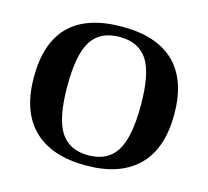

<svg xmlns="http://www.w3.org/2000/svg" viewBox="-98 -776 974 899"><g transform="rotate(15 389.0 -326.0)"><path d="M210.9 -328.1Q210.9 -172.4 253.7 -105.7Q296.4 -39.1 389.2 -39.1Q481.4 -39.1 524.2 -106Q566.9 -172.9 566.9 -328.1Q566.9 -482.9 524.2 -547.9Q481.4 -612.8 389.2 -612.8Q296.4 -612.8 253.7 -547.9Q210.9 -482.9 210.9 -328.1ZM48.8 -328.1Q48.8 -662.1 389.2 -662.1Q557.1 -662.1 643.1 -577.4Q729 -492.7 729 -328.1Q729 -161.6 642.1 -75.9Q555.2 9.8 389.2 9.8Q223.6 9.8 136.2 -75.7Q48.8 -161.1 48.8 -328.1Z"/></g></svg>

Font: Liberation Serif
Style: Bold
Weight: 700
Designer: Steve Matteson
Foundry: Ascender Corporation
Version: Version 2.1.5